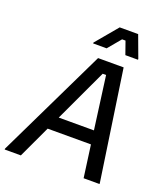

<svg xmlns="http://www.w3.org/2000/svg" viewBox="-181 -955 917 1059"><g transform="rotate(20 278.0 -425.0)"><path d="M-28.3 0V-5L283.3 -650H433.3L528.3 -5V0H435L409.2 -189.2H155L66.7 0ZM336.7 -577.5 191.7 -267.5H398.3L356.7 -577.5ZM230 -716.7V-721.7L337.5 -850H445.8L493.3 -721.7V-716.7H419.2L392.5 -792.5H372.5L309.2 -716.7Z"/></g></svg>

Font: Familjen Grotesk GF
Style: Italic
Weight: 400
Designer: Anders Wikstroem, Jonas Baeckman, Matilda Gysing, Kristian Moeller
Foundry: Familjen STHML AB
Version: Version 2.000; Beta; Release 4; Build 6